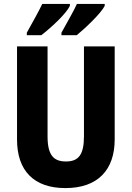

<svg xmlns="http://www.w3.org/2000/svg" viewBox="-20 -1002 672 981"><path d="M515 -972V-982H373C359 -950 326 -893 294 -835V-822H372C418 -860 496 -934 515 -972ZM337 -972V-982H196C181 -950 150 -894 117 -835V-822H191C244 -863 318 -932 337 -972ZM566 -290V-765H409V-306C409 -211 381 -177 317 -177C255 -177 223 -208 223 -305V-765H67V-289C67 -129 154 -41 314 -41C480 -41 566 -134 566 -290Z"/></svg>

Font: Noto Sans Tamil UI Condensed ExtraBold
Style: Regular
Weight: 800
Width: 3
Designer: Jelle Bosma - Monotype Design Team
Foundry: Monotype Imaging Inc.
Version: Version 2.004